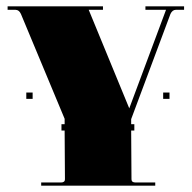

<svg xmlns="http://www.w3.org/2000/svg" viewBox="-20 -586 605 606"><path d="M110 0V-10H172Q185 -10 185 -20L184 -174H174V-194H184V-211L46 -542Q40 -555 29 -555H4V-566H305V-555H260L388 -244L504 -555H439V-566H561V-555H535Q524 -555 518 -542L394 -210V-194H404V-174H394L395 -20Q395 -10 408 -10H470V0ZM515 -274H495V-294H515ZM63 -294H83V-274H63Z"/></svg>

Font: Arapey Black-Display
Style: Regular
Weight: 900
Designer: Eduardo Rodriguez Tunni
Foundry: Eduardo Rodriguez Tunni
Version: Version 4.000